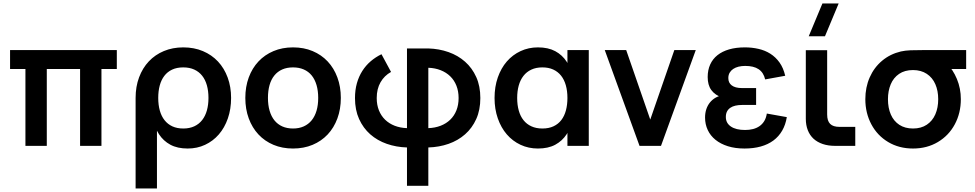

<svg xmlns="http://www.w3.org/2000/svg" viewBox="-20 -822 5493 1082"><path d="M123.3 0V-433H36.7V-540H638.3V-433H551.7V0H431.3V-433H243.7V0Z M744.2 240V-270.2H864.5V240ZM1012.8 -97.8Q1048.4 -97.8 1075.2 -110.4Q1101.9 -122.9 1119.6 -145.8Q1137.3 -168.7 1146.1 -200.3Q1154.8 -231.9 1154.8 -270.2Q1154.8 -309.3 1145.9 -341.2Q1136.9 -373 1119.2 -395.3Q1101.4 -417.7 1074.9 -429.9Q1048.3 -442.2 1012.8 -442.2Q976.3 -442.2 949.8 -429.6Q923.2 -417.1 906 -394.4Q888.7 -371.8 880.2 -340.2Q871.7 -308.7 871.7 -270.2Q871.7 -230.6 880.7 -198.7Q889.7 -166.8 907.5 -144.4Q925.2 -122 951.5 -109.9Q977.8 -97.8 1012.8 -97.8ZM829.6 -270.2H744.2Q744.2 -333.8 763.8 -386.2Q783.4 -438.7 818.7 -476.1Q853.9 -513.6 903.5 -534.3Q953 -555 1012.8 -555Q1073.8 -555 1123.5 -534Q1173.2 -513 1208.5 -475.3Q1243.7 -437.6 1263 -385.1Q1282.3 -332.7 1282.3 -270.2Q1282.3 -207 1264 -154.5Q1245.7 -101.9 1213.1 -64.4Q1180.6 -26.9 1135.8 -6Q1091.1 15 1037.8 15Q979.9 15 940.2 -6.4Q900.5 -27.8 875.8 -65.8Q851.1 -103.8 840.3 -156.1Q829.6 -208.4 829.6 -270.2Z M1631.2 15Q1691.9 15 1741.5 -5.8Q1791 -26.5 1826.5 -64.2Q1861.9 -101.9 1881.3 -154.5Q1900.7 -207 1900.7 -270.2Q1900.7 -333.1 1881.3 -385.5Q1862 -438 1826.6 -475.7Q1791.2 -513.4 1741.6 -534.2Q1692.1 -555 1631.2 -555Q1570.9 -555 1521.4 -534.1Q1471.8 -513.2 1436.6 -475.7Q1401.3 -438.2 1381.9 -385.8Q1362.5 -333.3 1362.5 -270.2Q1362.5 -207.2 1381.8 -154.7Q1401.2 -102.2 1436.4 -64.4Q1471.7 -26.6 1521.2 -5.8Q1570.8 15 1631.2 15ZM1631.2 -97.8Q1597.4 -97.8 1571.1 -109.5Q1544.8 -121.2 1526.8 -143.4Q1508.8 -165.6 1499.4 -197.7Q1490 -229.8 1490 -270.2Q1490 -310.8 1499.1 -342.7Q1508.2 -374.7 1526.2 -396.7Q1544.1 -418.8 1570.4 -430.5Q1596.8 -442.2 1631.2 -442.2Q1665.4 -442.2 1692 -430.5Q1718.5 -418.9 1736.5 -396.8Q1754.4 -374.7 1763.8 -342.6Q1773.2 -310.6 1773.2 -270.2Q1773.2 -229.8 1763.8 -198Q1754.4 -166.2 1736.3 -143.9Q1718.2 -121.7 1691.8 -109.8Q1665.5 -97.8 1631.2 -97.8Z M2273.5 225H2393.8V9Q2454.5 7.2 2507.7 -11.3Q2560.9 -29.9 2600.8 -65Q2640.7 -100 2663.8 -151.2Q2686.9 -202.4 2686.9 -269.5Q2686.9 -336.6 2663.8 -387.8Q2640.7 -439.1 2600.8 -474.3Q2560.9 -509.6 2507.7 -528.4Q2454.5 -547.2 2393.8 -549H2273.5V-99.9Q2235.4 -101.2 2204.1 -113.4Q2172.8 -125.6 2150.2 -147.5Q2127.7 -169.3 2115.3 -200.2Q2103 -231 2103 -269.5Q2103 -321.2 2124.5 -358.5Q2145.9 -395.8 2183.7 -416.6L2129.8 -516.4Q2096.4 -500.2 2068.9 -476.6Q2041.4 -453 2021.7 -422Q2002 -391.1 1991.2 -352.8Q1980.5 -314.6 1980.5 -269.5Q1980.5 -202.5 2003.6 -151.3Q2026.8 -100.1 2066.6 -65Q2106.5 -30 2159.7 -11.4Q2212.9 7.2 2273.5 9ZM2393.8 -440.1Q2431.9 -438.8 2463.2 -426.4Q2494.6 -414 2517.2 -392.1Q2539.8 -370.2 2552.1 -339.1Q2564.4 -308.1 2564.4 -269.5Q2564.4 -230.9 2552.1 -200.1Q2539.8 -169.2 2517.2 -147.4Q2494.6 -125.6 2463.2 -113.4Q2431.9 -101.2 2393.8 -99.9Z M3298 -540V0H3177.7V-540ZM3011.5 -555Q3069.4 -555 3109.1 -533.6Q3148.8 -512.2 3173.5 -474.2Q3198.2 -436.2 3209 -383.9Q3219.8 -331.6 3219.8 -269.8Q3219.8 -208 3208.9 -155.7Q3198.1 -103.4 3173.3 -65.5Q3148.6 -27.7 3108.9 -6.3Q3069.2 15 3011.5 15Q2958.5 15 2913.5 -6Q2868.6 -27 2836.1 -64.7Q2803.6 -102.4 2785.3 -154.9Q2767 -207.3 2767 -269.8Q2767 -333 2785.3 -385.5Q2803.7 -438.1 2836.2 -475.6Q2868.8 -513.1 2913.7 -534Q2958.7 -555 3011.5 -555ZM3036.5 -442.2Q3000.9 -442.2 2974.2 -429.6Q2947.4 -417.1 2929.7 -394.2Q2912 -371.3 2903.2 -339.7Q2894.5 -308.1 2894.5 -269.8Q2894.5 -230.7 2903.5 -198.8Q2912.4 -167 2930.2 -144.7Q2947.9 -122.3 2974.7 -110.1Q3001.4 -97.8 3036.5 -97.8Q3073 -97.8 3099.5 -110.4Q3126.1 -122.9 3143.4 -145.6Q3160.7 -168.2 3169.2 -200Q3177.7 -231.8 3177.7 -269.8Q3177.7 -309.4 3168.7 -341.3Q3159.7 -373.2 3141.9 -395.6Q3124.1 -418 3097.8 -430.1Q3071.5 -442.2 3036.5 -442.2Z M3584 0 3388 -540H3508.8L3644.5 -148.2L3780.2 -540H3901L3705 0Z M4175.5 15Q4225.9 15 4266.9 3.7Q4307.9 -7.7 4338.3 -30.1Q4368.6 -52.6 4387.8 -85.7Q4407.1 -118.8 4414 -162L4301.4 -182.1Q4297.6 -157.7 4287.1 -140.1Q4276.5 -122.6 4260.5 -111.4Q4244.5 -100.2 4223.8 -94.8Q4203.2 -89.5 4178.8 -89.5Q4127.4 -89.5 4098.9 -109Q4070.4 -128.4 4070.4 -162.7Q4070.4 -180.7 4076.9 -193.5Q4083.5 -206.3 4095.6 -214.5Q4107.6 -222.8 4124.2 -226.6Q4140.9 -230.5 4161.4 -230.5H4241V-325.7H4161.4Q4141.9 -325.7 4127.5 -329.6Q4113.1 -333.5 4103.5 -340.9Q4093.9 -348.2 4089.1 -358.5Q4084.4 -368.8 4084.4 -382Q4084.4 -399.2 4091.6 -411.8Q4098.9 -424.5 4111.6 -433.2Q4124.3 -441.8 4141.7 -446.2Q4159.2 -450.5 4179.7 -450.5Q4203.3 -450.5 4222.1 -446Q4241 -441.5 4255.1 -432Q4269.1 -422.6 4278.3 -408.3Q4287.4 -394.1 4292 -374.5L4405 -395Q4394.7 -439.3 4372.9 -469.9Q4351.1 -500.4 4321.1 -519.3Q4291.1 -538.2 4254.3 -546.6Q4217.6 -555 4177.7 -555Q4128 -555 4089.1 -543.8Q4050.2 -532.5 4023.2 -511.1Q3996.3 -489.7 3982.2 -458.5Q3968.1 -427.3 3968.1 -387.9Q3968.1 -365.9 3973 -347.6Q3977.9 -329.3 3988.3 -314.9Q3998.6 -300.5 4014.8 -289.3Q4030.9 -278.2 4053.9 -270.4L4052.9 -284.8Q4030.5 -281.8 4012.4 -271.4Q3994.2 -260.9 3980.9 -244.6Q3967.6 -228.3 3960.4 -206.7Q3953.3 -185.1 3953.3 -159.7Q3953.3 -121.5 3968.4 -89.4Q3983.4 -57.3 4012 -34.2Q4040.6 -11 4081.9 2Q4123.1 15 4175.5 15Z M4629 -617.5H4537.5L4614.7 -802.5H4706.2ZM4799.8 -107H4711.2Q4693.1 -107 4679.9 -111.2Q4666.7 -115.3 4658.2 -123.9Q4649.7 -132.4 4645.5 -145.7Q4641.4 -158.9 4641.4 -177.2V-539.2H4521.1V-162.7V-152.6Q4521.1 -116.8 4532.3 -88.2Q4543.5 -59.7 4564.6 -40.2Q4585.8 -20.8 4616.6 -10.4Q4647.4 0 4686.2 0H4696.2H4799.8Z M5125.2 15Q5046.5 15 4985.3 -21.5Q4924.1 -58 4890.3 -121.6Q4856.5 -185.2 4856.5 -263Q4856.5 -330 4881.1 -385.8Q4905.7 -441.7 4950.9 -479.6Q4996.2 -517.6 5056.8 -532Q5080.3 -537.3 5111.3 -538.7Q5142.3 -540 5198.5 -540H5424.7V-433H5286.7L5314.5 -465.3Q5350.5 -429.9 5372.6 -376.8Q5394.7 -323.7 5394.7 -263Q5394.7 -184.8 5360.7 -121.4Q5326.7 -58 5265.2 -21.5Q5203.8 15 5125.2 15ZM5125.2 -97.8Q5170.9 -97.8 5202.9 -119.2Q5234.8 -140.5 5251 -177.7Q5267.2 -214.9 5267.2 -263Q5267.2 -310.5 5251 -347.6Q5234.8 -384.8 5202.7 -405.9Q5170.5 -427.1 5125.2 -427.2Q5078.5 -427.2 5046.8 -405.6Q5015 -383.9 4999.5 -346.7Q4984 -309.4 4984 -263Q4984 -213.6 5000.3 -176.4Q5016.6 -139.2 5048.3 -118.5Q5080.1 -97.8 5125.2 -97.8Z"/></svg>

Font: Vela Sans GX ExtLt
Style: Regular
Weight: 200
Designer: Principal design: Mikhail Sharanda - project Manrope.
Design modification: Ravid Balaliev
Foundry: Mikhail Sharanda
Version: Version 1.001